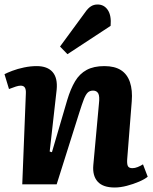

<svg xmlns="http://www.w3.org/2000/svg" viewBox="-20 -820 681 854"><path d="M637 -34Q624 -23 598.5 -12Q573 -1 544 6.5Q515 14 490 14Q438 14 414.5 -12Q391 -38 395 -85L420 -358Q424 -392 417 -404.5Q410 -417 394 -417Q379 -417 370 -408Q361 -399 353 -378.5Q345 -358 333 -320L232 0H79L95 -404Q96 -422 90.5 -430.5Q85 -439 72 -439Q63 -439 50.5 -435Q38 -431 20 -424L0 -490Q11 -496 34.5 -505Q58 -514 87 -520Q116 -526 143 -526Q191 -526 214 -499.5Q237 -473 232 -421L201 -146L211 -143L279 -375Q294 -425 314 -458.5Q334 -492 365.5 -509Q397 -526 444 -526Q490 -526 518 -508Q546 -490 558 -454.5Q570 -419 566 -369L546 -115Q544 -92 548.5 -82Q553 -72 569 -72Q580 -72 592.5 -77Q605 -82 616 -89ZM360 -767Q371 -783 384 -791.5Q397 -800 414 -800Q443 -800 459.5 -775.5Q476 -751 472 -705L280 -579L247 -613Z"/></svg>

Font: Literata
Style: Bold Italic
Weight: 700
Italic angle: -2°
Designer: Latin by Veronika Burian and Jose Scaglione. Greek by Irene Vlachou. Cyrillic by Vera Evstafieva
Foundry: TypeTogether
Version: Version 3.103;gftools[0.9.29]